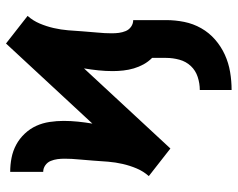

<svg xmlns="http://www.w3.org/2000/svg" viewBox="-96 -478 792 640"><g transform="rotate(-90 300.0 -158.0)"><path d="M320 218V112Q342 112 363.5 105Q385 98 400 82Q415 66 421 44Q427 22 427 0V-47Q414 -60 405.5 -75.5Q397 -91 392 -108Q387 -125 385 -143Q383 -161 383 -178Q383 -202 385.5 -226Q388 -250 392 -274L125 14L79 -22L33 -58Q49 -76 58.5 -98.5Q68 -121 73.5 -145Q79 -169 81 -193.5Q83 -218 84.5 -242Q86 -266 88.5 -290.5Q91 -315 91 -339Q91 -351 89.5 -362.5Q88 -374 83.5 -385Q79 -396 69 -403Q59 -410 47 -410V-520Q71 -520 94 -515.5Q117 -511 137.5 -500Q158 -489 174.5 -471.5Q191 -454 200.5 -433Q210 -412 213.5 -388.5Q217 -365 217 -342Q217 -318 214.5 -294Q212 -270 208 -246L475 -534L521 -498L567 -462Q551 -444 541.5 -421.5Q532 -399 526.5 -375Q521 -351 519 -326.5Q517 -302 515.5 -278Q514 -254 511.5 -229.5Q509 -205 509 -181Q509 -169 510.5 -157.5Q512 -146 516.5 -135Q521 -124 531 -117Q541 -110 553 -110V0Q553 30 547 60Q541 90 526 116.5Q511 143 488 163Q465 183 437.5 195.5Q410 208 380 213Q350 218 320 218Z"/></g></svg>

Font: Iosevka Custom XBdEx
Style: Regular
Weight: 800
Width: 7
Monospace: yes
Designer: Belleve Invis
Foundry: Belleve Invis
Version: Version 11.2.4; ttfautohint (v1.8.4)